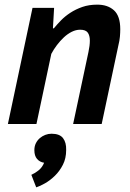

<svg xmlns="http://www.w3.org/2000/svg" viewBox="-20 -534 561 827"><path d="M295 0 361 -310Q367 -338 367 -359Q367 -381 358 -393.5Q349 -406 325 -406Q307 -406 289 -397Q271 -388 255 -373Q239 -358 225 -339.5Q211 -321 201 -302L137 0H14L120 -500H213L208 -412H212Q225 -428 242.5 -446Q260 -464 283 -479Q306 -494 334.5 -504Q363 -514 399 -514Q444 -514 471 -489.5Q498 -465 498 -408Q498 -393 496.5 -376Q495 -359 490 -339L418 0ZM128 113Q128 96 134.5 83Q141 70 151.5 61Q162 52 175 47Q188 42 202 42Q237 42 251.5 61Q266 80 265 112Q265 148 251 175.5Q237 203 216.5 223Q196 243 174 255.5Q152 268 136 273L115 219Q131 212 146.5 199.5Q162 187 170 167Q151 164 139.5 150.5Q128 137 128 113Z"/></svg>

Font: PT Sans
Style: Bold Italic
Weight: 700
Italic angle: -12°
Designer: A.Korolkova, O.Umpeleva, V.Yefimov
Foundry: ParaType Ltd
Version: Version 2.003W OFL